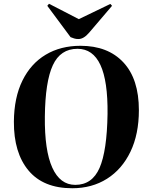

<svg xmlns="http://www.w3.org/2000/svg" viewBox="-20 -989 795 1023"><path d="M54 -341Q55 -469 99.5 -559.5Q144 -650 223.5 -697.5Q303 -745 409 -745Q555 -745 637.5 -656.5Q720 -568 720 -402Q720 -274 675 -180.5Q630 -87 550 -36.5Q470 14 365 14Q211 14 132 -80.5Q53 -175 54 -341ZM219 -368Q217 -188 258.5 -96Q300 -4 381 -4Q471 -4 510.5 -94.5Q550 -185 553 -382Q555 -557 515 -643Q475 -729 393 -729Q302 -729 261.5 -641.5Q221 -554 219 -368ZM232 -958 241 -969 400 -887 568 -968 577 -958 455 -815Q426 -781 398 -781Q385 -781 375.5 -784Q366 -787 356 -791Z"/></svg>

Font: Literata 72pt
Style: Bold Italic
Weight: 700
Italic angle: -2°
Designer: Latin by Veronika Burian and Jose Scaglione. Greek by Irene Vlachou. Cyrillic by Vera Evstafieva
Foundry: TypeTogether
Version: Version 3.002